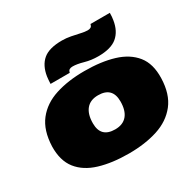

<svg xmlns="http://www.w3.org/2000/svg" viewBox="-171 -974 1182 1167"><g transform="rotate(-30 420.0 -390.5)"><path d="M413 9Q296 9 208.5 -17.5Q121 -44 74 -103.5Q27 -163 29 -262Q33 -373 84.5 -438.5Q136 -504 224.5 -532.5Q313 -561 427 -561Q545 -561 632 -534.5Q719 -508 766.5 -449Q814 -390 811 -290Q808 -180 756 -114Q704 -48 615.5 -19.5Q527 9 413 9ZM414 -160Q469 -160 497.5 -194Q526 -228 526 -292Q526 -392 426 -392Q371 -392 342.5 -357.5Q314 -323 314 -259Q314 -160 414 -160ZM211 -596Q211 -610 212.5 -622.5Q214 -635 215 -646Q226 -717 269 -753.5Q312 -790 402 -790Q432 -790 463.5 -784Q495 -778 523 -771.5Q551 -765 570 -765Q597 -765 602 -785L603 -790H739Q739 -777 738 -764Q737 -751 735 -740Q724 -670 680.5 -633Q637 -596 547 -596Q498 -596 454 -608.5Q410 -621 380 -621Q352 -621 347 -601L346 -596Z"/></g></svg>

Font: Georama ExtraExtended Black
Style: Italic
Weight: 900
Width: 8
Italic angle: -9°
Designer: Jean-Baptiste Levee
Foundry: Production Type
Version: Version 1.000